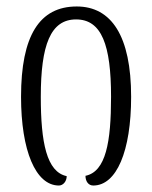

<svg xmlns="http://www.w3.org/2000/svg" viewBox="-20 -567 469 593"><path d="M162 6C175 6 186 -7 186 -23C124 -36 106 -127 106 -268C106 -428 136 -507 215 -507C294 -507 323 -428 323 -268C323 -128 307 -37 244 -24C244 -7 253 6 268 6C340 6 385 -100 385 -268C385 -456 324 -547 217 -547C102 -547 45 -457 45 -268C45 -102 90 6 162 6Z"/></svg>

Font: Noto Serif Georgian ExtraCondensed Light
Style: Regular
Weight: 300
Width: 2
Designer: Monotype Design Team, Akaki Razmadze
Foundry: Google LLC
Version: Version 2.003